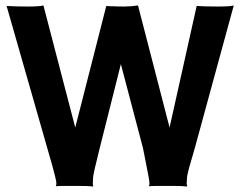

<svg xmlns="http://www.w3.org/2000/svg" viewBox="-20 -673 875 695"><path d="M316.4 2Q301.8 0 266.6 0H210Q193.4 0 182.6 1L182.1 0Q184.1 -3.4 184.1 -7.8Q184.1 -12.2 183.3 -17.1Q182.6 -22 179.4 -34.7Q176.3 -47.4 169.9 -71.3L3.9 -651.4Q35.2 -649.4 79.6 -649.4Q124 -649.4 137.2 -653.3L252.4 -211.4L364.7 -651.4Q372.1 -650.9 377.9 -650.4H388.7Q404.8 -649.4 429.2 -649.4Q453.6 -649.4 479.5 -653.3L593.8 -211.4L691.9 -651.4Q721.2 -649.4 768.6 -649.4Q815.9 -649.4 826.2 -653.3L685.5 -138.2Q658.7 -49.3 657.2 -32.7Q655.8 -16.1 655.8 -9.8Q655.8 -3.4 657.7 0.5L656.7 2Q641.1 0 607.4 0Q578.1 0 554.2 0Q530.3 0 519.5 1L519 0Q521 -3.4 521 -7.8Q521 -12.2 520.5 -16.6Q520 -21 517.8 -33.4Q515.6 -45.9 510.7 -70.3L497.6 -136.7L417.5 -440.9L341.3 -138.2Q317.9 -44.9 316.9 -30.8Q314.9 -3.9 317.4 0.5Z"/></svg>

Font: Hammersmith One
Style: Regular
Weight: 400
Designer: Nicole Fally
Foundry: Nicole Fally
Version: Version 1.003